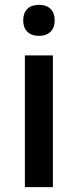

<svg xmlns="http://www.w3.org/2000/svg" viewBox="-20 -767 319 787"><path d="M196.8 0H82V-540H196.8ZM75.2 -683.1Q75.2 -713.9 92 -730.5Q108.9 -747.1 140.1 -747.1Q170.4 -747.1 187.3 -730.5Q204.1 -713.9 204.1 -683.1Q204.1 -653.8 187.3 -637Q170.4 -620.1 140.1 -620.1Q108.9 -620.1 92 -637Q75.2 -653.8 75.2 -683.1Z"/></svg>

Font: f3_56222          
Style: Regular
Weight: 600
Foundry: Ascender Corporation
Version: Version 1.10